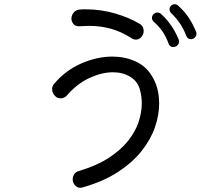

<svg xmlns="http://www.w3.org/2000/svg" viewBox="-20 -844 1040 906"><path d="M859 -675Q847 -707 829 -733.5Q811 -760 787 -783Q780 -790 780 -800Q780 -810 787 -817Q794 -824 804 -824Q814 -824 821 -817Q851 -790 870 -761.5Q889 -733 905 -695Q907 -691 907 -684Q907 -674 899 -666.5Q891 -659 881 -659Q865 -659 859 -675ZM600 -664Q552 -695 503 -708.5Q454 -722 400 -722Q389 -722 377 -721Q365 -720 352 -720Q335 -720 326 -731.5Q317 -743 317 -756Q317 -771 327.5 -784.5Q338 -798 357 -799Q365 -800 372 -800Q379 -800 386 -800Q456 -800 523 -780.5Q590 -761 638 -732Q649 -726 653.5 -717Q658 -708 658 -698Q658 -683 647.5 -670Q637 -657 621 -657Q611 -657 600 -664ZM776 -637Q764 -670 747.5 -694.5Q731 -719 706 -741Q697 -749 697 -759Q697 -770 705 -777.5Q713 -785 723 -785Q733 -785 740 -778Q792 -732 823 -658Q825 -654 825 -648Q825 -637 816.5 -629.5Q808 -622 797 -622Q791 -622 785 -625.5Q779 -629 776 -637ZM371 40Q368 41 365 41.5Q362 42 359 42Q343 42 333 29.5Q323 17 323 2Q323 -10 330 -21.5Q337 -33 352 -37Q436 -62 493 -99Q550 -136 584.5 -179.5Q619 -223 634 -268.5Q649 -314 649 -356Q649 -388 641 -418Q631 -459 595.5 -481Q560 -503 513 -503Q461 -503 403 -476.5Q345 -450 296 -394Q284 -380 266 -380Q251 -380 241 -390Q226 -404 226 -423Q226 -439 236 -449Q289 -512 363.5 -544.5Q438 -577 510 -577Q569 -577 619 -554.5Q669 -532 697 -485Q731 -431 731 -355Q731 -302 711.5 -244.5Q692 -187 649 -132.5Q606 -78 537.5 -33Q469 12 371 40Z"/></svg>

Font: Kiwi Maru
Style: Regular
Weight: 400
Designer: Hiroki-Chan
Version: Version 1.100